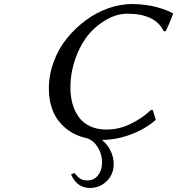

<svg xmlns="http://www.w3.org/2000/svg" viewBox="-20 -678 871 944"><path d="M722.2 -137.2H731L746.1 -88.9Q695.3 -43.9 623.5 -17.1Q551.8 9.8 482.9 9.8H481Q507.3 30.3 523.2 62.3Q539.1 94.2 539.1 128.9Q539.1 178.2 505.1 212.2Q471.2 246.1 420.9 246.1Q358.9 246.1 329.1 179.2L346.2 172.9Q360.4 190.9 374 200Q387.7 209 410.2 209Q442.9 209 462.4 183.3Q481.9 157.7 481.9 121.1Q481.9 82 462.4 48.6Q442.9 15.1 409.2 2Q346.2 -11.2 302.7 -47.9Q259.3 -84.5 239.7 -133.5Q220.2 -182.6 220.2 -241.2Q220.2 -309.1 243.9 -373.8Q267.6 -438.5 308.6 -489Q349.6 -539.6 401.6 -578.1Q453.6 -616.7 512.7 -637.5Q571.8 -658.2 628.9 -658.2Q663.1 -658.2 696.3 -653.6Q729.5 -648.9 752.7 -642.3Q775.9 -635.7 794.2 -628.9Q812.5 -622.1 821.3 -617.2L830.1 -612.8L831.1 -609.9Q808.6 -551.8 794.9 -524.9L785.2 -523.9Q744.1 -610.8 605 -610.8Q579.1 -610.8 549.6 -601.8Q520 -592.8 487.1 -571.5Q454.1 -550.3 425.3 -519.5Q396.5 -488.8 372.1 -440.4Q347.7 -392.1 335 -334Q326.2 -290.5 326.2 -248Q326.2 -204.6 336.4 -168Q346.7 -131.3 367.4 -102.5Q388.2 -73.7 422.9 -57.4Q457.5 -41 502.9 -41Q564.9 -41 621.8 -68.6Q678.7 -96.2 722.2 -137.2Z"/></svg>

Font: Linear Smooth
Style: Italic
Weight: 400
Designer: Philipp H. Poll, Flanker
Foundry: Philipp H. Poll, reworked by Flanker
Version: Version 1.061 | FøM Fix